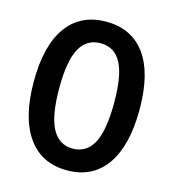

<svg xmlns="http://www.w3.org/2000/svg" viewBox="-108 -805 816 905"><g transform="rotate(15 300.0 -352.5)"><path d="M300.5 10Q176 10 109 -84.5Q42 -179 42 -354Q42 -531 109 -623Q176 -715 300 -715Q425 -715 491.5 -623Q558 -531 558 -355Q558 -179 491.5 -84.5Q424.9 10 300.5 10ZM300 -96Q368 -96 401 -158.5Q434 -221 434 -354.6Q434 -489 401 -549.5Q368 -610 300.2 -610Q233 -610 199.5 -549.5Q166 -489 166 -355.4Q166 -221 199.7 -158.5Q233.3 -96 300 -96Z"/></g></svg>

Font: Mulish ExtraLight
Style: Regular
Weight: 200
Designer: Vernon Adams
Foundry: Vernon Adams
Version: Version 3.603